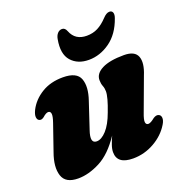

<svg xmlns="http://www.w3.org/2000/svg" viewBox="-128 -805 879 928"><g transform="rotate(-20 312.0 -341.0)"><path d="M587 -143Q598.5 -139 599.8 -124.8Q601 -110.5 589.5 -92Q561.5 -45.5 510.2 -16.5Q459 12.5 401 12.5Q319 12.5 319 -49Q319 -65.5 326 -85.5Q333 -105.5 342.5 -126.5Q290.5 -48.5 231.5 -18Q172.5 12.5 118.5 12.5Q53.5 12.5 38.8 -33.2Q24 -79 49 -148L95 -281Q106 -312.5 104 -325.8Q102 -339 90.5 -339Q79 -339 61.5 -323Q47.5 -312.5 37 -318Q28 -321.5 26.2 -335.2Q24.5 -349 35.5 -371.5Q58.5 -416 104.5 -444.2Q150.5 -472.5 214 -472.5Q285.5 -472.5 301 -430.5Q316.5 -388.5 294 -323L249.5 -189Q227.5 -125.5 263.5 -125.5Q288 -125.5 314.2 -154.2Q340.5 -183 360.5 -238Q387.5 -308 387.5 -337.5Q387.5 -353.5 382 -367.2Q376.5 -381 376.5 -399Q376.5 -432.5 415.8 -452.5Q455 -472.5 528.5 -472.5Q584 -472.5 597 -438.5Q610 -404.5 586 -346.5L524 -179Q511 -145.5 513 -132.5Q515 -119.5 527 -119.5Q538.5 -119.5 560.5 -137.5Q576 -147.5 587 -143ZM393 -621.5Q425 -621.5 450.2 -634.5Q475.5 -647.5 500 -673.5Q518.5 -693.5 534 -693.5Q547 -693.5 551 -682.8Q555 -672 548.5 -654.5Q523 -581.5 471.8 -545Q420.5 -508.5 363 -508.5Q305.5 -508.5 273.2 -545Q241 -581.5 254.5 -654.5Q257.5 -672 267.2 -682.8Q277 -693.5 290.5 -693.5Q306 -693.5 313.5 -673.5Q334 -621.5 393 -621.5Z"/></g></svg>

Font: Fraunces 72pt Soft Black
Style: Italic
Weight: 900
Italic angle: -16°
Version: Version 1.000;[b76b70a41]